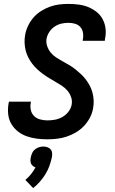

<svg xmlns="http://www.w3.org/2000/svg" viewBox="-20 -702 590 984"><path d="M223 12Q195 12 168 8.5Q141 5 116 -4Q91 -13 71 -29Q51 -45 38 -67Q25 -89 22 -116.5Q19 -144 24 -172L26 -181H139L138 -176Q134 -157 138 -138.5Q142 -120 154.5 -107.5Q167 -95 185.5 -90Q204 -85 223 -85Q242 -85 261.5 -88.5Q281 -92 299 -102Q317 -112 330 -128.5Q343 -145 347 -164Q351 -185 344.5 -204Q338 -223 325.5 -237.5Q313 -252 297 -262.5Q281 -273 264.5 -282.5Q248 -292 231.5 -302Q215 -312 200 -323Q185 -334 171 -347Q157 -360 145.5 -375Q134 -390 125 -407.5Q116 -425 111.5 -443.5Q107 -462 106 -482.5Q105 -503 109 -524Q113 -547 124 -570Q135 -593 151.5 -612Q168 -631 190 -645Q212 -659 235.5 -667.5Q259 -676 283 -679Q307 -682 330 -682Q357 -682 383.5 -678.5Q410 -675 433 -665.5Q456 -656 475.5 -640.5Q495 -625 506.5 -603Q518 -581 521 -555Q524 -529 518 -502L517 -493H404V-497Q408 -515 405.5 -532.5Q403 -550 392.5 -562.5Q382 -575 365.5 -580Q349 -585 331 -585Q313 -585 295 -581Q277 -577 261 -566.5Q245 -556 234 -540Q223 -524 219 -506Q215 -486 221.5 -466.5Q228 -447 240 -432.5Q252 -418 268 -407.5Q284 -397 300.5 -388Q317 -379 334 -369Q351 -359 365.5 -347.5Q380 -336 394 -323Q408 -310 419.5 -295Q431 -280 440 -263Q449 -246 454 -227Q459 -208 460 -187.5Q461 -167 457 -147Q453 -122 440.5 -98.5Q428 -75 410 -56Q392 -37 369 -23.5Q346 -10 322 -2Q298 6 272.5 9Q247 12 223 12ZM150 262 110 220Q127 206 139.5 190Q152 174 162 156Q154 153 148 148Q142 143 139 136Q136 129 136 120.5Q136 112 138 104Q140 93 145 82Q150 71 159.5 63.5Q169 56 180 52.5Q191 49 202 49Q213 49 223 52.5Q233 56 239.5 63.5Q246 71 247 82Q248 93 246 104Q241 126 233.5 147.5Q226 169 213.5 189.5Q201 210 185 228.5Q169 247 150 262Z"/></svg>

Font: Lode Term
Style: Bold Italic
Weight: 700
Italic angle: -11°
Monospace: yes
Designer: Belleve Invis
Foundry: Belleve Invis
Version: Version 29.2.0